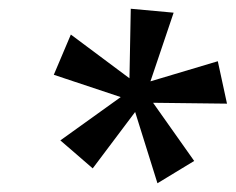

<svg xmlns="http://www.w3.org/2000/svg" viewBox="-20 -749 539 439"><path d="M340 -330 289 -493 192 -364 118 -428 256 -527 103 -578 142 -670 276 -570 279 -729 377 -720 324 -563 478 -609 499 -512 330 -514 424 -381Z"/></svg>

Font: Ysabeau Infant SemiBold
Style: Italic
Weight: 600
Italic angle: -12°
Designer: Christian Thalmann (Catharsis Fonts)
Version: Version 2.002; featfreeze: ss01,ss02,lnum